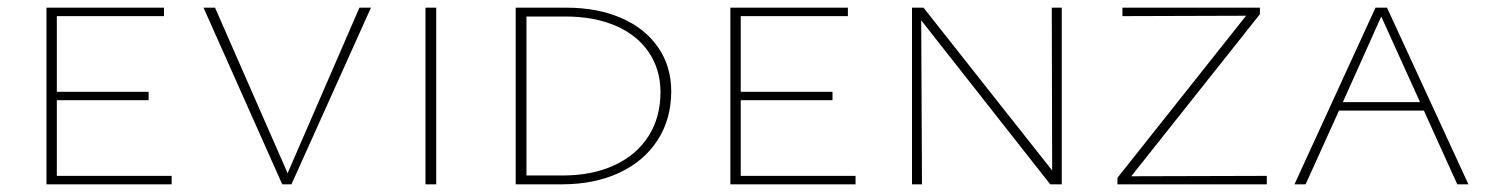

<svg xmlns="http://www.w3.org/2000/svg" viewBox="-20 -480 3881 500"><path d="M427 -22V0H101V-460H407V-438H128V-241H367V-219H128V-22Z M946 -460 739 0H715L510 -460H540L729 -29L916 -460Z M1088 -460H1116V0H1088Z M1323 0V-460H1455Q1536 -460 1598 -433Q1660 -406 1694 -356.5Q1728 -307 1728 -242Q1728 -170 1692.5 -115Q1657 -60 1592.5 -30Q1528 0 1443 0ZM1453 -437H1351V-23H1445Q1522 -23 1579.5 -49.5Q1637 -76 1668.5 -125Q1700 -174 1700 -240Q1700 -299 1669.5 -344Q1639 -389 1583 -413Q1527 -437 1453 -437Z M2208 -22V0H1882V-460H2188V-438H1909V-241H2148V-219H1909V-22Z M2745 -460V0H2715L2379 -427L2381 0H2355V-460H2385L2720 -36L2719 -460Z M3279 -22V0H2890V-17L3225 -439L2903 -438V-460H3261V-443L2926 -21Z M3688 -192H3467L3380 0H3351L3562 -460H3592L3804 0H3775ZM3678 -214 3577 -437 3477 -214Z"/></svg>

Font: Ysabeau SC Extralight
Style: Regular
Weight: 200
Designer: Christian Thalmann (Catharsis Fonts)
Version: Version 0.003